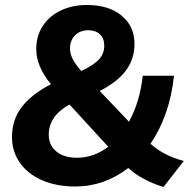

<svg xmlns="http://www.w3.org/2000/svg" viewBox="-20 -738 755 768"><path d="M634 10Q547 -17 493 -66Q397 8 281 8Q206 8 148.5 -17Q91 -42 59.5 -87Q28 -132 28 -189Q28 -261 68.5 -312Q109 -363 184 -401Q125 -472 125 -542Q125 -594 151 -634Q177 -674 223 -696Q269 -718 328 -718Q415 -718 466.5 -675.5Q518 -633 518 -562Q518 -503 484.5 -457Q451 -411 379 -374L496 -251Q540 -332 551 -435H676Q659 -276 582 -163Q633 -116 715 -94ZM260 -543Q260 -524 270 -503.5Q280 -483 305 -454Q356 -478 376.5 -501Q397 -524 397 -555Q397 -584 380 -600.5Q363 -617 333 -617Q301 -617 280.5 -597Q260 -577 260 -543ZM288 -107Q355 -107 413 -151L258 -320Q175 -274 175 -199Q175 -157 205.5 -132Q236 -107 288 -107Z"/></svg>

Font: Muli ExtraBold
Style: Italic
Weight: 800
Italic angle: -4.541°
Designer: Vernon Adams
Foundry: Vernon Adams
Version: Version 2.000